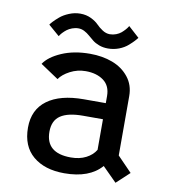

<svg xmlns="http://www.w3.org/2000/svg" viewBox="-78 -741 727 822"><g transform="rotate(10 285.0 -330.5)"><path d="M347 -547.5Q326 -547.5 308.5 -554Q291 -560.5 279.5 -569.8Q268 -579 257.5 -588.2Q247 -597.5 234.5 -604Q222 -610.5 208.5 -610.5Q194.5 -610.5 181.2 -605.5Q168 -600.5 159.2 -593.8Q150.5 -587 143.8 -580Q137 -573 134 -568L130.5 -563L82.5 -604.5Q85 -609 93.8 -618.5Q102.5 -628 118 -641.2Q133.5 -654.5 157.2 -664.2Q181 -674 205.5 -674Q231.5 -674 252.5 -663.8Q273.5 -653.5 285 -641.5Q296.5 -629.5 312.2 -619.2Q328 -609 344.5 -609Q358.5 -609 371.5 -614Q384.5 -619 393 -626.2Q401.5 -633.5 408 -640.8Q414.5 -648 417.5 -653L420.5 -658L468 -615Q462.5 -608 456 -600.8Q449.5 -593.5 433.5 -579.2Q417.5 -565 394.8 -556.2Q372 -547.5 347 -547.5ZM479 13 417 -49Q365 11 255.5 11Q170 11 119.5 -31.5Q69 -74 69 -155Q69 -233 125 -274.2Q181 -315.5 283.5 -315.5H379V-346Q379 -391 348.8 -413.2Q318.5 -435.5 271 -435.5Q235 -435.5 203.5 -419Q172 -402.5 157.5 -381L79 -433.5Q100.5 -466 153.5 -489Q206.5 -512 276.5 -512Q330.5 -512 374.2 -495.5Q418 -479 445.2 -444.8Q472.5 -410.5 472.5 -363V-104.5L535.5 -39.5ZM271.5 -60.5Q309.5 -60.5 337.2 -74.8Q365 -89 379 -112.5V-245.5H292Q227.5 -245.5 195 -223.8Q162.5 -202 162.5 -153.5Q162.5 -60.5 271.5 -60.5Z"/></g></svg>

Font: League Mono Narrow
Style: Regular
Weight: 400
Width: 3
Designer: Tyler Finck
Foundry: The League of Moveable Type / Tyler Finck
Version: Version 2.210